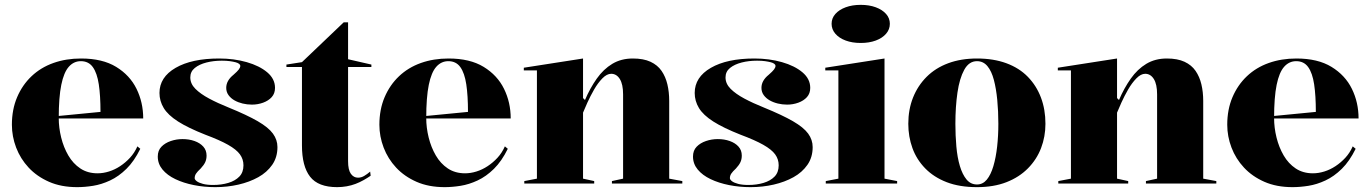

<svg xmlns="http://www.w3.org/2000/svg" viewBox="-20 -756 5649 791"><path d="M314 -515Q402 -515 458.5 -480.5Q515 -446 542.5 -390Q570 -334 570 -268H219V-278L394 -295Q394 -362 387 -408.5Q380 -455 362.5 -479.5Q345 -504 313 -504Q284 -504 263.5 -481Q243 -458 232.5 -406.5Q222 -355 222 -270Q222 -230 232 -189.5Q242 -149 261.5 -115.5Q281 -82 311 -62Q341 -42 382 -42Q405 -42 429 -49.5Q453 -57 475 -71.5Q497 -86 515.5 -106Q534 -126 546 -153L558 -143Q533 -92 501 -60.5Q469 -29 433.5 -12.5Q398 4 363.5 9.5Q329 15 298 15Q232 15 182 -7Q132 -29 98 -65.5Q64 -102 46.5 -148Q29 -194 29 -242Q29 -305 50.5 -355.5Q72 -406 110 -442Q148 -478 200 -496.5Q252 -515 314 -515Z M867 15Q821 15 778.5 6.5Q736 -2 702.5 -18Q669 -34 649.5 -57.5Q630 -81 630 -111Q630 -136 645 -151.5Q660 -167 683.5 -175Q707 -183 732 -183Q759 -183 781.5 -175Q804 -167 817.5 -152Q831 -137 831 -115Q831 -100 825.5 -88Q820 -76 807 -62Q793 -49 787.5 -40.5Q782 -32 782 -22Q782 -16 790.5 -9.5Q799 -3 816 1.5Q833 6 858 6Q892 6 920.5 -2.5Q949 -11 966 -28.5Q983 -46 983 -75Q983 -100 968.5 -120Q954 -140 919.5 -159.5Q885 -179 826 -201Q755 -229 713.5 -255.5Q672 -282 654.5 -311Q637 -340 637 -373Q637 -438 703.5 -476.5Q770 -515 883 -515Q944 -515 996.5 -500Q1049 -485 1081 -458Q1113 -431 1113 -394Q1113 -371 1099.5 -356Q1086 -341 1064 -333Q1042 -325 1018 -325Q998 -325 979.5 -329.5Q961 -334 946 -342.5Q931 -351 921.5 -364Q912 -377 912 -394Q912 -424 942 -448Q958 -462 964 -470Q970 -478 970 -485Q970 -489 965 -493Q960 -497 950.5 -499.5Q941 -502 927 -504Q913 -506 894 -506Q860 -506 830.5 -498.5Q801 -491 782.5 -476Q764 -461 764 -437Q764 -411 785 -390Q806 -369 841.5 -350Q877 -331 922 -313Q998 -282 1042 -256.5Q1086 -231 1104.5 -205.5Q1123 -180 1123 -150Q1123 -108 1101.5 -77Q1080 -46 1044 -26Q1008 -6 962.5 4.5Q917 15 867 15Z M1369 15Q1291 15 1257.5 -28Q1224 -71 1224 -157V-480H1160V-490L1224 -500L1396 -664H1414V-512L1510 -490V-480H1414V-92Q1414 -56 1425.5 -40Q1437 -24 1455 -24Q1468 -24 1480 -31Q1492 -38 1505 -49L1507 -32Q1494 -23 1478 -14Q1462 -5 1445 1.5Q1428 8 1408.5 11.5Q1389 15 1369 15Z M1828 -515Q1916 -515 1972.5 -480.5Q2029 -446 2056.5 -390Q2084 -334 2084 -268H1733V-278L1908 -295Q1908 -362 1901 -408.5Q1894 -455 1876.5 -479.5Q1859 -504 1827 -504Q1798 -504 1777.5 -481Q1757 -458 1746.5 -406.5Q1736 -355 1736 -270Q1736 -230 1746 -189.5Q1756 -149 1775.5 -115.5Q1795 -82 1825 -62Q1855 -42 1896 -42Q1919 -42 1943 -49.5Q1967 -57 1989 -71.5Q2011 -86 2029.5 -106Q2048 -126 2060 -153L2072 -143Q2047 -92 2015 -60.5Q1983 -29 1947.5 -12.5Q1912 4 1877.5 9.5Q1843 15 1812 15Q1746 15 1696 -7Q1646 -29 1612 -65.5Q1578 -102 1560.5 -148Q1543 -194 1543 -242Q1543 -305 1564.5 -355.5Q1586 -406 1624 -442Q1662 -478 1714 -496.5Q1766 -515 1828 -515Z M2791 -10V0H2501V-10L2547 -20V-367Q2547 -409 2533.5 -430.5Q2520 -452 2498 -452Q2480 -452 2461.5 -433Q2443 -414 2427.5 -387Q2412 -360 2400 -333.5Q2388 -307 2382 -292V-20L2428 -10V0H2140V-10L2192 -20V-466H2138V-477L2382 -515V-352L2390 -344Q2411 -393 2438.5 -432Q2466 -471 2502.5 -493Q2539 -515 2587 -515Q2631 -515 2660 -501.5Q2689 -488 2705.5 -464Q2722 -440 2729.5 -408.5Q2737 -377 2737 -340V-20Z M3072 15Q3026 15 2983.5 6.5Q2941 -2 2907.5 -18Q2874 -34 2854.5 -57.5Q2835 -81 2835 -111Q2835 -136 2850 -151.5Q2865 -167 2888.5 -175Q2912 -183 2937 -183Q2964 -183 2986.5 -175Q3009 -167 3022.5 -152Q3036 -137 3036 -115Q3036 -100 3030.5 -88Q3025 -76 3012 -62Q2998 -49 2992.5 -40.5Q2987 -32 2987 -22Q2987 -16 2995.5 -9.5Q3004 -3 3021 1.5Q3038 6 3063 6Q3097 6 3125.5 -2.5Q3154 -11 3171 -28.5Q3188 -46 3188 -75Q3188 -100 3173.5 -120Q3159 -140 3124.5 -159.5Q3090 -179 3031 -201Q2960 -229 2918.5 -255.5Q2877 -282 2859.5 -311Q2842 -340 2842 -373Q2842 -438 2908.5 -476.5Q2975 -515 3088 -515Q3149 -515 3201.5 -500Q3254 -485 3286 -458Q3318 -431 3318 -394Q3318 -371 3304.5 -356Q3291 -341 3269 -333Q3247 -325 3223 -325Q3203 -325 3184.5 -329.5Q3166 -334 3151 -342.5Q3136 -351 3126.5 -364Q3117 -377 3117 -394Q3117 -424 3147 -448Q3163 -462 3169 -470Q3175 -478 3175 -485Q3175 -489 3170 -493Q3165 -497 3155.5 -499.5Q3146 -502 3132 -504Q3118 -506 3099 -506Q3065 -506 3035.5 -498.5Q3006 -491 2987.5 -476Q2969 -461 2969 -437Q2969 -411 2990 -390Q3011 -369 3046.5 -350Q3082 -331 3127 -313Q3203 -282 3247 -256.5Q3291 -231 3309.5 -205.5Q3328 -180 3328 -150Q3328 -108 3306.5 -77Q3285 -46 3249 -26Q3213 -6 3167.5 4.5Q3122 15 3072 15Z M3526 -579Q3491 -579 3464 -589Q3437 -599 3421.5 -617Q3406 -635 3406 -658Q3406 -681 3421.5 -698.5Q3437 -716 3464 -726Q3491 -736 3526 -736Q3561 -736 3588 -726Q3615 -716 3630.5 -698.5Q3646 -681 3646 -658Q3646 -635 3630.5 -617Q3615 -599 3588 -589Q3561 -579 3526 -579ZM3382 0V-10L3434 -20V-466H3380V-477L3624 -515V-20L3676 -10V0Z M4005 -515Q4073 -515 4126 -495.5Q4179 -476 4214.5 -439.5Q4250 -403 4268.5 -354Q4287 -305 4287 -246Q4287 -193 4269 -146Q4251 -99 4215 -62.5Q4179 -26 4126.5 -5.5Q4074 15 4005 15Q3933 15 3880 -5.5Q3827 -26 3791.5 -62.5Q3756 -99 3739 -146Q3722 -193 3722 -246Q3722 -305 3741.5 -354Q3761 -403 3797.5 -439.5Q3834 -476 3886.5 -495.5Q3939 -515 4005 -515ZM4005 -504Q3972 -504 3952.5 -468.5Q3933 -433 3924.5 -374.5Q3916 -316 3916 -246Q3916 -198 3920 -152.5Q3924 -107 3934.5 -72Q3945 -37 3962 -16.5Q3979 4 4005 4Q4029 4 4045.5 -16Q4062 -36 4072.5 -71.5Q4083 -107 4088 -152Q4093 -197 4093 -246Q4093 -298 4088.5 -344.5Q4084 -391 4074.5 -427Q4065 -463 4048 -483.5Q4031 -504 4005 -504Z M4991 -10V0H4701V-10L4747 -20V-367Q4747 -409 4733.5 -430.5Q4720 -452 4698 -452Q4680 -452 4661.5 -433Q4643 -414 4627.5 -387Q4612 -360 4600 -333.5Q4588 -307 4582 -292V-20L4628 -10V0H4340V-10L4392 -20V-466H4338V-477L4582 -515V-352L4590 -344Q4611 -393 4638.5 -432Q4666 -471 4702.5 -493Q4739 -515 4787 -515Q4831 -515 4860 -501.5Q4889 -488 4905.5 -464Q4922 -440 4929.5 -408.5Q4937 -377 4937 -340V-20Z M5321 -515Q5409 -515 5465.5 -480.5Q5522 -446 5549.5 -390Q5577 -334 5577 -268H5226V-278L5401 -295Q5401 -362 5394 -408.5Q5387 -455 5369.5 -479.5Q5352 -504 5320 -504Q5291 -504 5270.5 -481Q5250 -458 5239.5 -406.5Q5229 -355 5229 -270Q5229 -230 5239 -189.5Q5249 -149 5268.5 -115.5Q5288 -82 5318 -62Q5348 -42 5389 -42Q5412 -42 5436 -49.5Q5460 -57 5482 -71.5Q5504 -86 5522.5 -106Q5541 -126 5553 -153L5565 -143Q5540 -92 5508 -60.5Q5476 -29 5440.5 -12.5Q5405 4 5370.5 9.5Q5336 15 5305 15Q5239 15 5189 -7Q5139 -29 5105 -65.5Q5071 -102 5053.5 -148Q5036 -194 5036 -242Q5036 -305 5057.5 -355.5Q5079 -406 5117 -442Q5155 -478 5207 -496.5Q5259 -515 5321 -515Z"/></svg>

Font: Kalnia Thin SemiBold
Style: Regular
Weight: 600
Version: Version 1.105